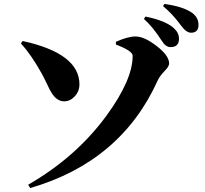

<svg xmlns="http://www.w3.org/2000/svg" viewBox="-20 -885 1040 974"><path d="M800 -679Q756 -748 710 -789L718 -801Q821 -780 862 -742Q888 -719 888 -688Q888 -646 845 -646Q820 -646 800 -679ZM898 -756Q854 -816 807 -854L814 -865Q908 -852 953 -821Q987 -797 987 -759Q987 -719 949 -719Q925 -719 898 -756ZM133 69 123 52Q365 -87 520 -298Q653 -480 653 -602Q653 -627 568 -659V-673Q629 -700 667 -700Q712 -700 774 -652Q838 -603 838 -563Q838 -548 816 -526Q789 -497 781 -479Q595 -65 133 69ZM86 -665 95 -677Q383 -614 383 -457Q383 -422 359 -396Q336 -371 305 -371Q268 -371 241 -415Q232 -429 218 -460Q200 -497 191 -513Q138 -608 86 -665Z"/></svg>

Font: Source Han Serif CN Heavy
Style: Regular
Weight: 900
Designer: Ryoko NISHIZUKA  (kana & ideographs); Frank Grießhammer (Latin, Greek & Cyrillic); Wenlong ZHANG  (bopomofo); Sandoll Co
Foundry: Adobe Systems Incorporated
Version: Version 1.000;PS 1;hotconv 16.6.53;makeotf.lib2.5.65590